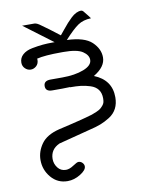

<svg xmlns="http://www.w3.org/2000/svg" viewBox="-88 -624 700 914"><g transform="rotate(-10 262.5 -167.0)"><path d="M44.9 -366.2Q44.9 -389.2 62 -404.5Q79.1 -419.9 108.6 -425.5Q138.2 -431.2 160.2 -433.1Q182.1 -435.1 208 -435.1Q214.8 -435.1 217.8 -435.1L79.1 -539.1H138.2Q150.4 -539.1 169.9 -523.9Q177.7 -518.1 203.1 -500Q231.9 -477.1 252.9 -461.9Q258.8 -468.8 272.9 -486.3Q287.1 -503.9 296.6 -514.4Q306.2 -524.9 318.6 -536.9Q331.1 -548.8 343.5 -554.9Q356 -561 368.2 -561Q373 -561 377.9 -555.9Q382.8 -550.8 397 -532.2Q403.8 -523.4 408.2 -517.1Q370.1 -516.1 344.5 -498.5Q318.8 -481 276.9 -435.1Q361.8 -432.1 397 -398.7Q432.1 -365.2 432.1 -324.2Q432.1 -278.3 374 -244.1Q457 -210.9 457 -127Q457 -96.2 445.1 -73Q433.1 -49.8 409.7 -34.9Q386.2 -20 364 -11.5Q341.8 -2.9 308.1 4.9Q162.1 42 157.2 43.9Q112.3 64 111.8 110.8Q111.8 134.8 126.5 153.8Q141.1 172.9 166 172.9Q183.1 172.9 203.1 159.4Q223.1 146 230 146Q241.2 146 249 154.1Q256.8 162.1 256.8 171.9Q256.8 189.9 226.8 208.5Q196.8 227.1 165 227.1Q116.2 227.1 85.2 190.4Q54.2 153.8 54.2 106Q54.2 64.9 80.1 28.6Q106 -7.8 167 -22.9Q189 -27.8 218.5 -34.9Q248 -42 263.4 -45.9Q278.8 -49.8 300.3 -55.4Q321.8 -61 332.3 -64.5Q342.8 -67.9 356.4 -74Q370.1 -80.1 376 -85Q381.8 -89.8 388.4 -97.4Q395 -105 397 -113Q398.9 -121.1 398.9 -131.8Q398.9 -157.7 386.5 -174.3Q374 -190.9 350.1 -198.5Q326.2 -206.1 304.7 -208.5Q283.2 -210.9 252.9 -210.9V-211.9Q239.7 -210.9 214.8 -210.9H167Q134.8 -210.9 134.8 -237.1Q134.8 -263.2 168 -263.2H224.1Q286.1 -263.2 328.1 -279.5Q370.1 -295.9 370.1 -323.2Q370.1 -346.2 343.5 -364Q316.9 -381.8 252 -381.8H241.2Q160.2 -381.8 122.1 -372.1Q122.1 -371.1 122.6 -369.6Q123 -368.2 123 -367.2Q123 -348.1 111.1 -337.2Q99.1 -326.2 84 -326.2Q68.8 -326.2 56.9 -337.6Q44.9 -349.1 44.9 -366.2Z"/></g></svg>

Font: CMU Typewriter Text
Style: Light
Weight: 200
Version: Version 0.7.0